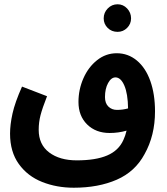

<svg xmlns="http://www.w3.org/2000/svg" viewBox="-20 -690 780 898"><path d="M705 -169Q705 -56 656 31Q612 113 526 150.5Q440 188 325 188Q245 188 177 161Q109 134 68 77Q27 20 27 -65Q27 -107 38.5 -159Q50 -211 83 -285L200 -240Q178 -184 169.5 -151Q161 -118 161 -83Q161 -14 210 23Q259 60 339 60Q428 60 481.5 37Q535 14 557 -35Q566 -54 572 -79Q534 -68 493 -68Q428 -68 387.5 -108Q347 -148 347 -213Q347 -271 370 -323.5Q393 -376 434 -408.5Q475 -441 526 -441Q579 -441 620 -407Q661 -373 683 -311.5Q705 -250 705 -169ZM527 -176Q554 -176 579 -183Q578 -252 561.5 -290Q545 -328 520 -328Q500 -328 485.5 -301.5Q471 -275 471 -236Q471 -207 487 -191.5Q503 -176 527 -176ZM465 -604Q465 -631 484 -650.5Q503 -670 530 -670Q556 -670 574.5 -650.5Q593 -631 593 -604Q593 -578 574.5 -559.5Q556 -541 530 -541Q502 -541 483.5 -559.5Q465 -578 465 -604Z"/></svg>

Font: Noto Sans Arabic Cond
Style: Bold
Weight: 700
Width: 3
Designer: Nadine Chahine
Foundry: Monotype Imaging Inc.
Version: Version 1.001